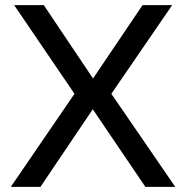

<svg xmlns="http://www.w3.org/2000/svg" viewBox="-20 -725 722 745"><path d="M22 0 282 -380V-342L35 -705H150L344 -416H338L533 -705H648L399 -342V-380L660 0H544L336 -307H344L137 0Z"/></svg>

Font: Nunito Sans 12pt ExtraLight 8pt Medium
Style: Regular
Weight: 500
Version: Version 3.101;gftools[0.9.27]